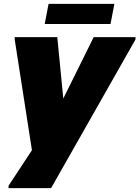

<svg xmlns="http://www.w3.org/2000/svg" viewBox="-20 -740 720 992"><path d="M24 232V220L145 36L56 -536V-548H276L307 -231L464 -548H680V-536L244 232ZM231 -720H571L551 -616H211Z"/></svg>

Font: Kufam Black
Style: Italic
Weight: 900
Italic angle: -11°
Designer: Artur Schmal
Foundry: Original Type
Version: Version 1.301; ttfautohint (v1.8.3)